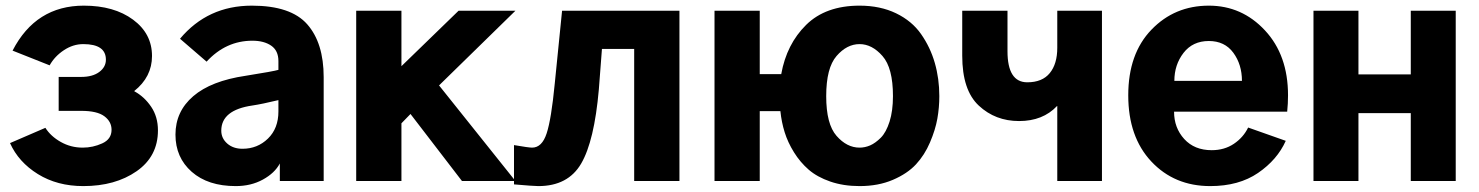

<svg xmlns="http://www.w3.org/2000/svg" viewBox="-20 -625 5106 663"><path d="M14.6 -130.9 136.7 -183.6Q155.3 -154.3 189.9 -134.8Q224.6 -115.2 265.6 -115.2Q300.8 -115.2 333 -129.9Q365.2 -144.5 365.2 -176.8Q365.2 -205.1 340.3 -223.6Q315.4 -242.2 260.7 -242.2H182.6V-359.4H260.7Q299.8 -359.4 322.8 -376.5Q345.7 -393.6 345.7 -418.9Q345.7 -472.7 267.6 -472.7Q232.4 -472.7 200.7 -451.7Q168.9 -430.7 151.4 -399.4L23.4 -450.2Q103.5 -605.5 269.5 -605.5Q374 -605.5 439.5 -557.1Q504.9 -508.8 504.9 -431.6Q504.9 -359.4 443.4 -310.5L444.3 -309.6Q478.5 -291 502 -256.3Q525.4 -221.7 525.4 -174.8Q525.4 -85 451.7 -33.7Q377.9 17.6 267.6 17.6Q177.7 17.6 110.8 -23.9Q43.9 -65.4 14.6 -130.9Z M744.1 -173.8Q744.1 -147.5 764.6 -129.4Q785.2 -111.3 817.4 -111.3Q869.1 -111.3 905.3 -146.5Q941.4 -181.6 941.4 -240.2V-279.3Q884.8 -265.6 851.6 -260.7Q744.1 -245.1 744.1 -173.8ZM585.9 -160.2Q585.9 -240.2 647.5 -293Q709 -345.7 828.1 -363.3Q925.8 -378.9 941.4 -383.8V-414.1Q941.4 -450.2 916.5 -467.3Q891.6 -484.4 851.6 -484.4Q759.8 -484.4 693.4 -412.1L601.6 -491.2Q697.3 -605.5 849.6 -605.5Q984.4 -605.5 1041 -541Q1097.7 -476.6 1097.7 -358.4V0H946.3V-60.5Q928.7 -27.3 887.7 -4.9Q846.7 17.6 793.9 17.6Q698.2 17.6 642.1 -31.7Q585.9 -81.1 585.9 -160.2Z M1210 0V-587.9H1366.2V-396.5L1563.5 -587.9H1759.8L1496.1 -330.1L1759.8 0H1575.2L1397.5 -231.4L1366.2 -199.2V0Z M1754.9 -124Q1805.7 -115.2 1817.4 -115.2Q1851.6 -115.2 1867.7 -164.6Q1883.8 -213.9 1895.5 -335L1920.9 -587.9H2326.2V0H2169.9V-456.1H2058.6L2047.9 -316.4Q2032.2 -137.7 1986.8 -60.1Q1941.4 17.6 1838.9 17.6Q1823.2 17.6 1754.9 11.7Z M2833 -293Q2833 -196.3 2868.7 -155.8Q2904.3 -115.2 2948.2 -115.2Q2966.8 -115.2 2984.9 -123Q3002.9 -130.9 3021.5 -149.4Q3040 -168 3051.8 -205.1Q3063.5 -242.2 3063.5 -293Q3063.5 -390.6 3027.3 -431.6Q2991.2 -472.7 2948.2 -472.7Q2904.3 -472.7 2868.7 -431.6Q2833 -390.6 2833 -293ZM2447.3 0V-587.9H2603.5V-369.1H2677.7Q2696.3 -472.7 2763.7 -539.1Q2831.1 -605.5 2948.2 -605.5Q3019.5 -605.5 3074.2 -579.1Q3128.9 -552.7 3160.6 -507.3Q3192.4 -461.9 3208 -407.7Q3223.6 -353.5 3223.6 -293Q3223.6 -253.9 3216.8 -215.3Q3210 -176.8 3191.4 -133.3Q3172.9 -89.8 3143.1 -57.6Q3113.3 -25.4 3063 -3.9Q3012.7 17.6 2948.2 17.6Q2892.6 17.6 2847.2 2Q2801.8 -13.7 2772.5 -39.1Q2743.2 -64.5 2721.7 -99.1Q2700.2 -133.8 2689.5 -168.5Q2678.7 -203.1 2674.8 -241.2H2603.5V0Z M3302.7 -432.6V-587.9H3459V-448.2Q3459 -340.8 3527.3 -340.8Q3579.1 -340.8 3605 -372.6Q3630.9 -404.3 3630.9 -460V-587.9H3785.2V0H3630.9V-258.8H3629.9Q3581.1 -207 3499 -207Q3417 -207 3359.9 -260.3Q3302.7 -313.5 3302.7 -432.6Z M3876 -295.9Q3876 -439.5 3956.1 -522.5Q4036.1 -605.5 4154.3 -605.5Q4268.6 -605.5 4348.1 -520Q4427.7 -434.6 4427.7 -295.9Q4427.7 -267.6 4424.8 -239.3H4034.2Q4034.2 -183.6 4069.3 -145Q4104.5 -106.4 4164.1 -106.4Q4208 -106.4 4240.7 -128.4Q4273.4 -150.4 4290 -184.6L4419.9 -138.7Q4390.6 -73.2 4324.2 -27.8Q4257.8 17.6 4159.2 17.6Q4035.2 17.6 3955.6 -67.4Q3876 -152.3 3876 -295.9ZM4035.2 -345.7H4268.6Q4268.6 -402.3 4238.8 -442.9Q4209 -483.4 4154.3 -483.4Q4098.6 -483.4 4066.9 -442.4Q4035.2 -401.4 4035.2 -345.7Z M4515.6 0V-587.9H4670.9V-368.2H4851.6V-587.9H5006.8V0H4851.6V-234.4H4670.9V0Z"/></svg>

Font: Gothic A1 Black
Style: Regular
Weight: 900
Version: Version 2.50